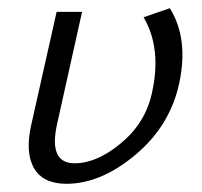

<svg xmlns="http://www.w3.org/2000/svg" viewBox="-20 -443 493 468"><path d="M180 -414 119 -140Q98 -45 162 -45Q216 -45 275 -94Q334 -143 350 -215Q375 -324 330 -401L394 -423Q440 -349 417 -241Q395 -137 310.5 -66Q226 5 142 5Q85 5 63 -33Q41 -71 56 -138L118 -414Z"/></svg>

Font: EauTest
Style: Italic
Weight: 400
Italic angle: -12°
Designer: Christian Thalmann (Catharsis Fonts)
Version: Version 0.001;PS 000.001;hotconv 1.0.88;makeotf.lib2.5.64775